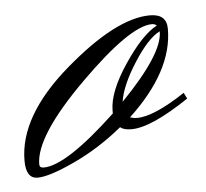

<svg xmlns="http://www.w3.org/2000/svg" viewBox="-38 -287 344 321"><g transform="rotate(-5 134.0 -127.0)"><path d="M238 -225V-226Q218 -216 194 -178.5Q170 -141 166 -114Q238 -188 238 -225ZM25 -16Q63 -16 148 -96V-101Q148 -132 178.5 -177.5Q209 -223 234 -236Q231 -239 226 -239Q189 -239 103.5 -154Q18 -69 18 -22Q18 -16 25 -16ZM-6 -30Q-6 -105 80.5 -179.5Q167 -254 224 -254Q252 -254 252 -229Q252 -158 176 -87Q182 -85 188 -85Q216 -85 269 -120L274 -110Q210 -67 177 -67Q164 -67 158 -72Q119 -40 76 -20Q33 0 13.5 0Q-6 0 -6 -30Z"/></g></svg>

Font: Herr Von Muellerhoff
Style: Regular
Weight: 400
Version: Version 1.000